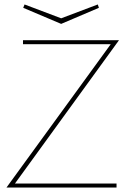

<svg xmlns="http://www.w3.org/2000/svg" viewBox="-20 -840 556 860"><path d="M9 0 476 -642H83V-660H513L47 -18H502V0ZM254 -733 84 -805 90 -820 254 -758 418 -820 423 -805Z"/></svg>

Font: Lil Grotesk Thin
Style: Regular
Weight: 100
Designer: Bastien Sozeau
Foundry: NBR — Bastien Sozeau
Version: Version 3.003; ttfautohint (v1.8.4.7-5d5b);gftools[0.9.33]